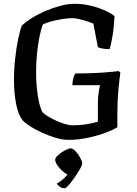

<svg xmlns="http://www.w3.org/2000/svg" viewBox="-20 -740 726 1016"><path d="M342 0Q312 0 276 -10.5Q240 -21 204.5 -37Q169 -53 141.5 -70.5Q114 -88 101 -102Q77 -131 65.5 -188.5Q54 -246 54 -317Q54 -375 60.5 -432.5Q67 -490 76.5 -535.5Q86 -581 96 -605Q117 -625 150 -645.5Q183 -666 222 -682.5Q261 -699 300.5 -709.5Q340 -720 375 -720Q415 -720 455 -711Q495 -702 529.5 -687Q564 -672 586 -655Q583 -594 575 -547.5Q567 -501 560 -480Q537 -480 520.5 -483.5Q504 -487 498 -490L474 -615Q463 -620 442 -627Q421 -634 398.5 -639Q376 -644 362 -644Q342 -644 312.5 -639.5Q283 -635 254 -627.5Q225 -620 206 -610Q196 -582 188 -541Q180 -500 175.5 -453Q171 -406 171 -360Q171 -292 180 -234.5Q189 -177 204 -147Q213 -137 232.5 -125Q252 -113 276 -102Q300 -91 323 -84Q346 -77 361 -77Q406 -77 440.5 -83Q475 -89 498 -96V-193Q498 -225 502 -251Q506 -277 509 -289H363Q363 -308 368 -325.5Q373 -343 378 -351Q415 -351 457 -352.5Q499 -354 538.5 -357Q578 -360 608 -364L617 -355Q612 -324 606.5 -264.5Q601 -205 601 -137V-67Q582 -54 541 -38.5Q500 -23 448 -11.5Q396 0 342 0ZM324 256Q307 256 296 248Q285 240 280 232Q294 224 309.5 211.5Q325 199 337 184Q322 176 307 162Q292 148 282 132.5Q272 117 272 105Q272 95 288 80.5Q304 66 324 55.5Q344 45 355 45Q365 45 379.5 60Q394 75 404.5 94.5Q415 114 415 125Q415 134 403 155Q391 176 374.5 199.5Q358 223 343.5 239.5Q329 256 324 256Z"/></svg>

Font: Texturina 72pt SemiBold
Style: Regular
Weight: 600
Designer: Guillermo Torres Carreño
Foundry: Omnibus-Type
Version: Version 1.002; ttfautohint (v1.8.3)